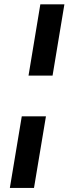

<svg xmlns="http://www.w3.org/2000/svg" viewBox="-20 -748 340 904"><path d="M82.5 -200.2H196.3L140.1 136.7H26.4ZM283.2 -727.5 227.5 -392.1H114.3L169.9 -727.5Z"/></svg>

Font: Inter 24pt SemiBold
Style: Italic
Weight: 600
Italic angle: -9.3988°
Designer: Rasmus Andersson
Foundry: rsms
Version: Version 4.001;git-66647c0bb